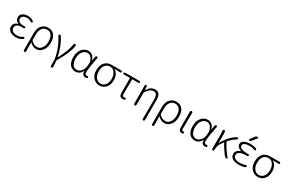

<svg xmlns="http://www.w3.org/2000/svg" viewBox="192 -2467 6535 4361"><g transform="rotate(30 3459.0 -287.0)"><path d="M269.5 12.7Q172.9 12.7 114.3 -30.3Q55.7 -73.2 55.7 -144.5Q55.7 -199.2 87.4 -232.9Q119.1 -266.6 168 -279.3Q169.9 -280.3 169.9 -282.7Q169.9 -285.2 168 -286.1Q127.9 -302.7 106 -335Q84 -367.2 84 -407.2Q84 -473.6 138.2 -510.3Q192.4 -546.9 275.4 -546.9Q352.5 -546.9 422.9 -501Q431.6 -495.1 433.6 -485.4Q435.5 -475.6 429.7 -466.8Q424.8 -458 415 -456.1Q405.3 -454.1 397.5 -460Q337.9 -497.1 276.4 -497.1Q217.8 -497.1 180.2 -472.2Q142.6 -447.3 142.6 -401.4Q142.6 -356.4 178.2 -329.6Q213.9 -302.7 287.1 -302.7Q310.5 -302.7 324.2 -303.7Q335 -303.7 342.3 -296.9Q349.6 -290 349.6 -279.8Q349.6 -269.5 342.3 -262.2Q335 -254.9 324.2 -255.9Q295.9 -256.8 271.5 -256.8Q195.3 -256.8 155.8 -228.5Q116.2 -200.2 116.2 -149.4Q116.2 -96.7 159.2 -66.4Q202.1 -36.1 277.3 -36.1Q352.5 -36.1 415 -81.1Q422.9 -87.9 433.1 -85.9Q443.4 -84 449.2 -76.2Q453.1 -69.3 453.1 -61.5Q453.1 -47.9 442.4 -40Q402.3 -11.7 362.3 0.5Q322.3 12.7 269.5 12.7Z M579.1 170.9V-279.3Q579.1 -405.3 644 -475.1Q709 -544.9 805.7 -544.9Q913.1 -544.9 969.7 -472.7Q1026.4 -400.4 1026.4 -273.4Q1026.4 -207 1007.8 -151.9Q989.3 -96.7 958.5 -60.5Q927.7 -24.4 888.7 -4.9Q849.6 14.6 807.6 14.6Q710 14.6 639.6 -62.5Q637.7 -64.5 636.2 -63.5Q634.8 -62.5 634.8 -60.5Q636.7 62.5 637.7 170.9Q638.7 183.6 629.9 192.4Q621.1 201.2 608.9 201.2Q596.7 201.2 587.9 192.4Q579.1 183.6 579.1 170.9ZM802.7 -36.1Q872.1 -36.1 919.4 -102.1Q966.8 -168 966.8 -273.4Q966.8 -375 926.3 -434.6Q885.7 -494.1 803.7 -494.1Q732.4 -494.1 684.1 -436.5Q635.7 -378.9 635.7 -269.5V-128.9Q635.7 -121.1 639.6 -115.2Q679.7 -69.3 718.8 -52.7Q757.8 -36.1 802.7 -36.1Z M1346.7 170.9Q1346.7 183.6 1337.9 192.4Q1329.1 201.2 1317.4 201.2Q1304.7 201.2 1296.4 192.4Q1288.1 183.6 1289.1 171.9Q1290 138.7 1290 75.2Q1290 -57.6 1230 -224.6Q1169.9 -391.6 1091.8 -502.9Q1086.9 -508.8 1086.9 -515.6Q1086.9 -518.6 1088.9 -522.5Q1091.8 -533.2 1102.5 -536.1Q1108.4 -538.1 1115.2 -538.1Q1122.1 -538.1 1128.9 -536.1Q1141.6 -531.2 1148.4 -520.5Q1204.1 -435.5 1253.4 -311.5Q1302.7 -187.5 1322.3 -72.3Q1322.3 -70.3 1324.7 -70.3Q1327.1 -70.3 1328.1 -72.3Q1393.6 -197.3 1434.1 -299.8Q1474.6 -402.3 1488.3 -502Q1490.2 -514.6 1499.5 -522.9Q1508.8 -531.2 1520.5 -531.2Q1532.2 -531.2 1540 -522.5Q1545.9 -515.6 1545.9 -506.8Q1545.9 -432.6 1477.5 -268.6Q1430.7 -156.2 1339.8 -4.9Q1336.9 1 1336.9 7.8Q1344.7 81.1 1346.7 170.9Z M1830.1 12.7Q1739.3 12.7 1684.1 -56.2Q1628.9 -125 1628.9 -253.9Q1628.9 -387.7 1697.3 -467.3Q1765.6 -546.9 1862.3 -546.9Q1919.9 -546.9 1967.3 -509.3Q2014.6 -471.7 2034.2 -391.6Q2034.2 -390.6 2035.2 -390.6Q2036.1 -390.6 2036.1 -391.6L2056.6 -504.9Q2059.6 -516.6 2069.3 -524.9Q2079.1 -533.2 2090.8 -533.2Q2102.5 -533.2 2109.9 -524.4Q2117.2 -515.6 2114.3 -504.9Q2086.9 -368.2 2070.8 -265.1Q2054.7 -162.1 2054.7 -94.7Q2054.7 -68.4 2069.8 -52.7Q2085 -37.1 2107.4 -37.1Q2114.3 -37.1 2123 -39.1Q2131.8 -40 2140.1 -35.6Q2148.4 -31.2 2150.4 -22.5Q2151.4 -18.6 2151.4 -15.6Q2151.4 -8.8 2147.5 -2.9Q2142.6 6.8 2132.8 8.8Q2117.2 12.7 2098.6 12.7Q2052.7 12.7 2027.3 -16.6Q2006.8 -41 2006.8 -81.1Q2006.8 -90.8 2007.8 -101.6Q2007.8 -103.5 2005.9 -103.5Q2003.9 -103.5 2002.9 -102.5Q1939.5 12.7 1830.1 12.7ZM1839.8 -38.1Q1900.4 -38.1 1951.2 -94.2Q2002 -150.4 2007.8 -225.6L2015.6 -323.2Q2016.6 -331.1 2014.6 -337.9Q1975.6 -496.1 1865.2 -496.1Q1793.9 -496.1 1742.2 -430.7Q1690.4 -365.2 1690.4 -253.9Q1690.4 -153.3 1730 -95.7Q1769.5 -38.1 1839.8 -38.1Z M2463.9 12.7Q2365.2 12.7 2297.9 -60.5Q2230.5 -133.8 2230.5 -260.7Q2230.5 -329.1 2250 -382.3Q2269.5 -435.5 2302.7 -467.8Q2335.9 -500 2377.9 -516.6Q2419.9 -533.2 2466.8 -533.2H2726.6Q2737.3 -533.2 2745.1 -525.4Q2752.9 -517.6 2752.9 -506.8Q2752.9 -496.1 2745.1 -489.3Q2737.3 -482.4 2726.6 -482.4Q2640.6 -488.3 2578.1 -488.3Q2576.2 -488.3 2576.2 -486.3Q2576.2 -484.4 2577.1 -483.4Q2631.8 -452.1 2661.1 -394Q2690.4 -335.9 2690.4 -255.9Q2690.4 -130.9 2626 -59.1Q2561.5 12.7 2463.9 12.7ZM2463.9 -37.1Q2537.1 -37.1 2585 -98.1Q2632.8 -159.2 2632.8 -258.8Q2632.8 -351.6 2587.9 -417.5Q2543 -483.4 2465.8 -483.4Q2388.7 -483.4 2340.3 -425.8Q2292 -368.2 2292 -260.7Q2292 -160.2 2340.8 -98.6Q2389.6 -37.1 2463.9 -37.1Z M3073.2 12.7Q3024.4 12.7 3003.4 -13.7Q2982.4 -40 2982.4 -97.7V-476.6Q2982.4 -484.4 2975.6 -484.4H2816.4Q2807.6 -484.4 2801.3 -490.7Q2794.9 -497.1 2794.9 -506.3Q2794.9 -515.6 2801.3 -522.5Q2807.6 -529.3 2816.4 -529.3L2868.2 -533.2H3205.1Q3214.8 -533.2 3222.2 -525.9Q3229.5 -518.6 3229.5 -508.3Q3229.5 -498 3222.2 -491.2Q3214.8 -484.4 3205.1 -484.4H3047.9Q3041 -484.4 3040 -476.6Q3038.1 -345.7 3038.1 -91.8Q3038.1 -63.5 3048.8 -50.3Q3059.6 -37.1 3084 -37.1Q3095.7 -37.1 3109.4 -40Q3119.1 -42 3127.4 -37.1Q3135.7 -32.2 3137.7 -22.5Q3139.6 -12.7 3134.8 -3.4Q3129.9 5.9 3119.1 7.8Q3095.7 12.7 3073.2 12.7Z M3754.9 171.9Q3754.9 183.6 3746.6 192.4Q3738.3 201.2 3726.1 201.2Q3713.9 201.2 3705.6 192.4Q3697.3 183.6 3697.3 171.9Q3701.2 -53.7 3701.2 -331.1Q3701.2 -415 3677.7 -454.1Q3654.3 -493.2 3601.6 -493.2Q3550.8 -493.2 3510.7 -464.4Q3470.7 -435.5 3419.9 -360.4Q3416 -354.5 3416 -346.7V-27.3Q3416 -14.6 3407.2 -6.3Q3398.4 2 3386.7 2Q3375 2 3366.2 -6.8Q3357.4 -15.6 3357.4 -27.3V-393.6L3354.5 -506.8Q3354.5 -515.6 3360.4 -523.4Q3368.2 -531.2 3378.9 -531.2Q3390.6 -531.2 3398.4 -523.4Q3406.2 -515.6 3407.2 -503.9L3413.1 -412.1Q3413.1 -411.1 3414.1 -411.1Q3415 -411.1 3415 -412.1Q3459 -482.4 3506.3 -513.7Q3553.7 -544.9 3615.2 -544.9Q3687.5 -544.9 3721.2 -494.1Q3754.9 -443.4 3754.9 -338.9Z M3940.4 170.9V-279.3Q3940.4 -405.3 4005.4 -475.1Q4070.3 -544.9 4167 -544.9Q4274.4 -544.9 4331.1 -472.7Q4387.7 -400.4 4387.7 -273.4Q4387.7 -207 4369.1 -151.9Q4350.6 -96.7 4319.8 -60.5Q4289.1 -24.4 4250 -4.9Q4210.9 14.6 4168.9 14.6Q4071.3 14.6 4001 -62.5Q3999 -64.5 3997.6 -63.5Q3996.1 -62.5 3996.1 -60.5Q3998 62.5 3999 170.9Q4000 183.6 3991.2 192.4Q3982.4 201.2 3970.2 201.2Q3958 201.2 3949.2 192.4Q3940.4 183.6 3940.4 170.9ZM4164.1 -36.1Q4233.4 -36.1 4280.8 -102.1Q4328.1 -168 4328.1 -273.4Q4328.1 -375 4287.6 -434.6Q4247.1 -494.1 4165 -494.1Q4093.8 -494.1 4045.4 -436.5Q3997.1 -378.9 3997.1 -269.5V-128.9Q3997.1 -121.1 4001 -115.2Q4041 -69.3 4080.1 -52.7Q4119.1 -36.1 4164.1 -36.1Z M4621.1 12.7Q4543 12.7 4543 -85V-503.9Q4543 -515.6 4551.8 -524.4Q4560.5 -533.2 4572.8 -533.2Q4585 -533.2 4593.8 -524.4Q4602.5 -515.6 4601.6 -503.9Q4597.7 -168 4597.7 -78.1Q4597.7 -37.1 4631.8 -37.1Q4635.7 -37.1 4640.6 -38.1Q4650.4 -39.1 4658.2 -34.2Q4666 -29.3 4668 -21.5Q4668.9 -17.6 4668.9 -14.6Q4668.9 -7.8 4665 -2Q4660.2 7.8 4650.4 9.8Q4636.7 12.7 4621.1 12.7Z M4960.9 12.7Q4870.1 12.7 4814.9 -56.2Q4759.8 -125 4759.8 -253.9Q4759.8 -387.7 4828.1 -467.3Q4896.5 -546.9 4993.2 -546.9Q5050.8 -546.9 5098.1 -509.3Q5145.5 -471.7 5165 -391.6Q5165 -390.6 5166 -390.6Q5167 -390.6 5167 -391.6L5187.5 -504.9Q5190.4 -516.6 5200.2 -524.9Q5210 -533.2 5221.7 -533.2Q5233.4 -533.2 5240.7 -524.4Q5248 -515.6 5245.1 -504.9Q5217.8 -368.2 5201.7 -265.1Q5185.5 -162.1 5185.5 -94.7Q5185.5 -68.4 5200.7 -52.7Q5215.8 -37.1 5238.3 -37.1Q5245.1 -37.1 5253.9 -39.1Q5262.7 -40 5271 -35.6Q5279.3 -31.2 5281.2 -22.5Q5282.2 -18.6 5282.2 -15.6Q5282.2 -8.8 5278.3 -2.9Q5273.4 6.8 5263.7 8.8Q5248 12.7 5229.5 12.7Q5183.6 12.7 5158.2 -16.6Q5137.7 -41 5137.7 -81.1Q5137.7 -90.8 5138.7 -101.6Q5138.7 -103.5 5136.7 -103.5Q5134.8 -103.5 5133.8 -102.5Q5070.3 12.7 4960.9 12.7ZM4970.7 -38.1Q5031.2 -38.1 5082 -94.2Q5132.8 -150.4 5138.7 -225.6L5146.5 -323.2Q5147.5 -331.1 5145.5 -337.9Q5106.4 -496.1 4996.1 -496.1Q4924.8 -496.1 4873 -430.7Q4821.3 -365.2 4821.3 -253.9Q4821.3 -153.3 4860.8 -95.7Q4900.4 -38.1 4970.7 -38.1Z M5807.6 -23.4Q5811.5 -18.6 5811.5 -12.7Q5811.5 -9.8 5810.5 -6.8Q5806.6 2.9 5796.9 3.9Q5793 4.9 5788.1 4.9Q5761.7 4.9 5745.1 -16.6Q5647.5 -133.8 5570.3 -281.2Q5568.4 -284.2 5565.9 -284.2Q5563.5 -284.2 5562.5 -282.2Q5534.2 -246.1 5500 -193.4Q5462.9 -139.6 5460 -27.3Q5459 -15.6 5451.2 -7.8Q5443.4 0 5432.6 0Q5421.9 0 5413.6 -7.8Q5405.3 -15.6 5405.3 -27.3V-394.5L5400.4 -508.8Q5400.4 -517.6 5406.2 -524.4Q5413.1 -533.2 5424.8 -533.2Q5437.5 -533.2 5447.3 -524.9Q5457 -516.6 5459 -504.9Q5463.9 -466.8 5463.9 -412.1V-215.8Q5463.9 -213.9 5465.8 -213.9Q5467.8 -213.9 5468.8 -215.8Q5530.3 -327.1 5610.8 -415Q5691.4 -502.9 5767.6 -537.1Q5771.5 -539.1 5775.4 -539.1Q5781.2 -539.1 5786.1 -535.2Q5795.9 -530.3 5796.9 -518.6Q5796.9 -516.6 5796.9 -513.7Q5796.9 -491.2 5774.4 -479.5Q5692.4 -438.5 5606.4 -337.9Q5601.6 -332 5605.5 -325.2Q5642.6 -252 5697.3 -169.9Q5752 -87.9 5807.6 -23.4Z M6105.5 -745.1Q6127.9 -776.4 6166 -776.4Q6177.7 -776.4 6182.6 -766.1Q6187.5 -755.9 6180.7 -746.1L6087.9 -629.9Q6068.4 -605.5 6037.1 -605.5Q6027.3 -605.5 6022.9 -614.3Q6018.6 -623 6024.4 -630.9ZM5930.7 -168Q5930.7 -117.2 5975.6 -88.9Q6020.5 -60.5 6108.4 -60.5Q6178.7 -60.5 6258.8 -87.9Q6268.6 -90.8 6276.4 -85Q6284.2 -79.1 6284.2 -70.3Q6284.2 -57.6 6276.9 -47.9Q6269.5 -38.1 6258.8 -35.2Q6181.6 -11.7 6107.4 -11.7Q5995.1 -11.7 5934.6 -52.2Q5874 -92.8 5874 -164.1Q5874 -212.9 5908.2 -252.9Q5938.5 -288.1 5997.1 -303.7Q5998 -304.7 5998 -306.2Q5998 -307.6 5997.1 -307.6Q5947.3 -321.3 5918 -349.6Q5881.8 -383.8 5881.8 -425.8Q5881.8 -485.4 5942.4 -520.5Q6002.9 -555.7 6107.4 -555.7Q6180.7 -555.7 6252.9 -532.2Q6264.6 -528.3 6271.5 -518.6Q6278.3 -508.8 6278.3 -496.1Q6278.3 -487.3 6270.5 -481.9Q6262.7 -476.6 6252.9 -479.5Q6178.7 -507.8 6110.4 -507.8Q6027.3 -507.8 5983.9 -483.9Q5940.4 -460 5940.4 -420.9Q5940.4 -377.9 5995.6 -353.5Q6050.8 -329.1 6157.2 -329.1H6175.8Q6185.5 -329.1 6192.9 -321.8Q6200.2 -314.5 6200.2 -304.7Q6200.2 -294.9 6192.9 -287.6Q6185.5 -280.3 6175.8 -280.3H6157.2Q5930.7 -280.3 5930.7 -168Z M6616.2 12.7Q6517.6 12.7 6450.2 -60.5Q6382.8 -133.8 6382.8 -260.7Q6382.8 -329.1 6402.3 -382.3Q6421.9 -435.5 6455.1 -467.8Q6488.3 -500 6530.3 -516.6Q6572.3 -533.2 6619.1 -533.2H6878.9Q6889.6 -533.2 6897.5 -525.4Q6905.3 -517.6 6905.3 -506.8Q6905.3 -496.1 6897.5 -489.3Q6889.6 -482.4 6878.9 -482.4Q6793 -488.3 6730.5 -488.3Q6728.5 -488.3 6728.5 -486.3Q6728.5 -484.4 6729.5 -483.4Q6784.2 -452.1 6813.5 -394Q6842.8 -335.9 6842.8 -255.9Q6842.8 -130.9 6778.3 -59.1Q6713.9 12.7 6616.2 12.7ZM6616.2 -37.1Q6689.5 -37.1 6737.3 -98.1Q6785.2 -159.2 6785.2 -258.8Q6785.2 -351.6 6740.2 -417.5Q6695.3 -483.4 6618.2 -483.4Q6541 -483.4 6492.7 -425.8Q6444.3 -368.2 6444.3 -260.7Q6444.3 -160.2 6493.2 -98.6Q6542 -37.1 6616.2 -37.1Z"/></g></svg>

Font: Gen Jyuu Gothic P Light
Style: Regular
Weight: 200
Designer: [Source Han Sans]
Ryoko NISHIZUKA  (kana & ideographs); Paul D. Hunt (Latin, Greek & Cyrillic); Wenlong ZHANG  (bopomofo
Version: Version 1.002.20150607